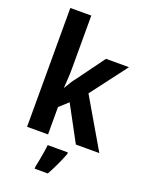

<svg xmlns="http://www.w3.org/2000/svg" viewBox="-177 -846 883 1154"><g transform="rotate(20 264.0 -269.5)"><path d="M200 -424Q200 -388 198 -359Q196 -330 194 -296H195Q210 -321 220 -337.5Q230 -354 245 -372L372 -546H519L344 -315L528 0H378L256 -226L200 -175V0H66V-760H200ZM349 71Q321 145 279 221H195V208Q199 190 204 163.5Q209 137 213.5 110Q218 83 220 61H349Z"/></g></svg>

Font: Noto Sans Tamil Condensed
Style: Bold
Weight: 700
Width: 3
Designer: Jelle Bosma - Monotype Design Team
Foundry: Monotype Imaging Inc.
Version: Version 2.004; ttfautohint (v1.8.4.7-5d5b)